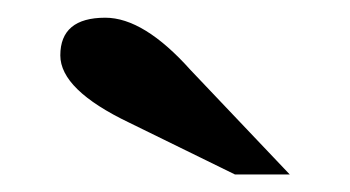

<svg xmlns="http://www.w3.org/2000/svg" viewBox="-20 -739 399 219"><path d="M248 -540 127.4 -599.1Q48.8 -636.7 48.8 -675.8Q48.8 -718.8 100.1 -718.8Q144 -718.8 197.3 -659.2L310.5 -540Z"/></svg>

Font: Munson
Style: Bold
Weight: 700
Designer: Paul James MIller
Foundry: High-Logic / Made with FontCreator
Version: Version 2.10;May 5, 2019;FontCreator 11.5.0.2430 64-bit